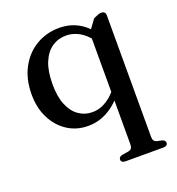

<svg xmlns="http://www.w3.org/2000/svg" viewBox="-130 -586 854 925"><g transform="rotate(-20 297.0 -123.0)"><path d="M357.5 233Q346 233 340.2 228.5Q334.5 224 334.5 216.5Q334.5 209.5 339 205Q343.5 200.5 352.5 198.5L386.5 193Q396.5 191 401.5 184Q406.5 177 406.5 163.5V-406.5L450 -466Q466 -473.5 474.8 -476.8Q483.5 -480 490.5 -480Q500.5 -480 506.5 -474.8Q512.5 -469.5 512.5 -458.5V163.5Q512.5 177.5 517.5 184.2Q522.5 191 532.5 193.5L556 198.5Q565 201 569 205.5Q573 210 573 216.5Q573 224 567.5 228.5Q562 233 550.5 233ZM448 -112Q409.5 -53.5 358.2 -21Q307 11.5 247 11.5Q187.5 11.5 141.2 -18.8Q95 -49 68.2 -102Q41.5 -155 41.5 -223.5Q41.5 -302.5 72.8 -360.2Q104 -418 157 -449.2Q210 -480.5 275 -480.5Q334.5 -480.5 381.2 -451.2Q428 -422 456.5 -368L431.5 -342.5Q406 -387.5 369.8 -411Q333.5 -434.5 292.5 -434.5Q253 -434.5 221.2 -412.8Q189.5 -391 171.2 -347Q153 -303 153 -236Q153 -172.5 170.5 -130Q188 -87.5 218.8 -65.8Q249.5 -44 288.5 -44Q329 -44 365.2 -67.8Q401.5 -91.5 431.5 -138Z"/></g></svg>

Font: Fraunces 10pt
Style: Regular
Weight: 400
Version: Version 1.000;[b76b70a41]